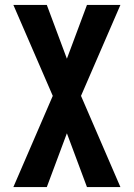

<svg xmlns="http://www.w3.org/2000/svg" viewBox="-20 -755 540 775"><path d="M34 0 193 -368 34 -735H169L250 -518L331 -735H466L307 -368L466 0H331L250 -217L169 0Z"/></svg>

Font: Iosevka SS18 Extrabold
Style: Regular
Weight: 800
Monospace: yes
Designer: Belleve Invis
Foundry: Belleve Invis
Version: Version 25.1.1; ttfautohint (v1.8.4)